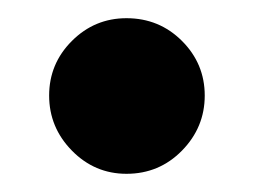

<svg xmlns="http://www.w3.org/2000/svg" viewBox="-20 -414 280 211"><path d="M119 -394Q155 -394 180 -369Q205 -344 205 -309Q205 -274 180 -248.5Q155 -223 119 -223Q84 -223 59 -248.5Q34 -274 34 -309Q34 -344 59 -369Q84 -394 119 -394Z"/></svg>

Font: Fira Sans SemiBold
Style: Regular
Weight: 600
Designer: bBox Type GmbH & Carrois Corporate GbR & Edenspiekermann AG
Foundry: bBox Type GmbH & Carrois Corporate GbR & Edenspiekermann AG
Version: Version 4.301;PS 004.301;hotconv 1.0.88;makeotf.lib2.5.64775